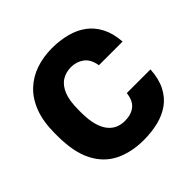

<svg xmlns="http://www.w3.org/2000/svg" viewBox="-181 -886 1072 1072"><g transform="rotate(-45 355.0 -350.0)"><path d="M370 13Q274 13 200.5 -22.5Q127 -58 86 -137Q45 -216 45 -346V-365Q45 -457 70 -523Q95 -589 139.5 -631Q184 -673 243 -693Q302 -713 370 -713Q431 -713 485 -699Q539 -685 579.5 -655Q620 -625 645 -577Q670 -529 675 -460H488Q479 -515 446 -539Q413 -563 370 -563Q330 -563 298.5 -543.5Q267 -524 249 -481Q231 -438 231 -365V-344Q231 -286 242 -246Q253 -206 272.5 -182Q292 -158 317 -147.5Q342 -137 370 -137Q421 -137 451.5 -161.5Q482 -186 488 -240H675Q671 -170 646.5 -121.5Q622 -73 581.5 -43.5Q541 -14 487 -0.5Q433 13 370 13Z"/></g></svg>

Font: Golos Text
Style: Bold
Weight: 700
Designer: A.Korolkova, Vitaly Kuzmin
Foundry: ParaType Ltd
Version: Version 2.004